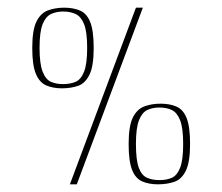

<svg xmlns="http://www.w3.org/2000/svg" viewBox="-20 -480 579 500"><path d="M352 -460 180 0H162L334 -460ZM475 -105Q475 -58 464 -35.5Q453 -13 434 -6.5Q415 0 391 0Q368 0 350.5 -7.5Q333 -15 324 -37.5Q315 -60 315 -105Q315 -152 326 -174Q337 -196 356 -203Q375 -210 398 -210Q422 -210 439.5 -202.5Q457 -195 466 -172.5Q475 -150 475 -105ZM457 -105Q457 -147 449 -167Q441 -187 427.5 -193.5Q414 -200 395 -200Q377 -200 363.5 -193.5Q350 -187 342 -167Q334 -147 334 -105Q334 -63 341.5 -43Q349 -23 363 -17Q377 -11 395 -11Q414 -11 427.5 -17Q441 -23 449 -43Q457 -63 457 -105ZM224 -355Q224 -308 213 -285.5Q202 -263 183.5 -256.5Q165 -250 141 -250Q118 -250 100.5 -257.5Q83 -265 73.5 -287.5Q64 -310 64 -355Q64 -402 75 -424Q86 -446 105 -453Q124 -460 147 -460Q171 -460 188.5 -452.5Q206 -445 215 -422.5Q224 -400 224 -355ZM207 -355Q207 -397 199 -417Q191 -437 177 -443.5Q163 -450 144 -450Q127 -450 113 -443.5Q99 -437 91 -417Q83 -397 83 -355Q83 -314 91 -293.5Q99 -273 112.5 -267Q126 -261 144 -261Q163 -261 177 -267Q191 -273 199 -293.5Q207 -314 207 -355Z"/></svg>

Font: Genos Thin
Style: Regular
Weight: 100
Designer: Robert E. Leuschke
Foundry: Robert E. Leuschke
Version: Version 1.010